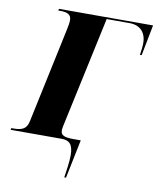

<svg xmlns="http://www.w3.org/2000/svg" viewBox="-137 -790 880 1075"><g transform="rotate(10 303.0 -252.0)"><path d="M-39 0H251C294 0 317 19 317 83C317 122 309 168 303 210H313L358 -10H316C267 -10 244 -18 244 -46C244 -53 245 -59 247 -71L383 -704H513C576 -704 610 -664 608 -601C608 -592 606 -567 601 -539H611L645 -714H110L108 -704H120C161 -704 182 -694 182 -661C182 -648 178 -626 174 -607L59 -66C50 -22 25 -10 -25 -10H-37Z"/></g></svg>

Font: Noto Serif Display SemiCondensed Black
Style: Italic
Weight: 900
Width: 4
Italic angle: -12°
Designer: Monotype Design Team
Foundry: Monotype Imaging Inc.
Version: Version 2.009